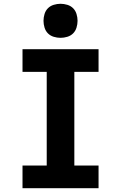

<svg xmlns="http://www.w3.org/2000/svg" viewBox="-20 -995 640 1015"><path d="M99 0V-120H227V-615H99V-735H501V-615H373V-120H501V0ZM300 -795Q282 -795 264 -800.5Q246 -806 233.5 -818.5Q221 -831 215.5 -849Q210 -867 210 -885Q210 -903 215.5 -921Q221 -939 233.5 -951.5Q246 -964 264 -969.5Q282 -975 300 -975Q318 -975 336 -969.5Q354 -964 366.5 -951.5Q379 -939 384.5 -921Q390 -903 390 -885Q390 -867 384.5 -849Q379 -831 366.5 -818.5Q354 -806 336 -800.5Q318 -795 300 -795Z"/></svg>

Font: Iosevka Custom Heavy Extended
Style: Regular
Weight: 900
Width: 7
Monospace: yes
Designer: Belleve Invis
Foundry: Belleve Invis
Version: Version 11.2.4; ttfautohint (v1.8.4)